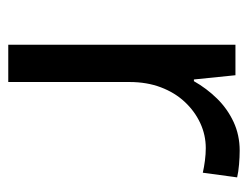

<svg xmlns="http://www.w3.org/2000/svg" viewBox="-86 -500 586 453"><g transform="rotate(90 206.5 -273.0)"><path d="M335 -546Q350 -546 367.5 -544.5Q385 -543 398 -540L387 -459Q374 -462 358.5 -464Q343 -466 329 -466Q298 -466 270 -453Q242 -440 220 -416.5Q198 -393 185.5 -360Q173 -327 173 -286V0H85V-536H157L167 -438H171Q188 -468 212 -492.5Q236 -517 267 -531.5Q298 -546 335 -546Z"/></g></svg>

Font: uguzrati25
Style: Book
Weight: 400
Designer: Jelle Bosma - Monotype Design Team, Universal Thirst
Foundry: Monotype Imaging Inc.
Version: Version 2.106